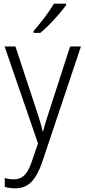

<svg xmlns="http://www.w3.org/2000/svg" viewBox="-20 -785 463 1046"><path d="M5 -532H64L175 -196Q189 -154 198 -124.5Q207 -95 212 -70H215Q221 -95 231 -127Q241 -159 253 -195L362 -532H421L210 98Q186 169 152 205Q118 241 62 241Q46 241 32.5 239Q19 237 6 233V184Q17 188 29.5 190Q42 192 55 192Q91 192 114 168.5Q137 145 155 90L187 -4ZM340 -757Q325 -736 301 -708Q277 -680 250 -652.5Q223 -625 200 -606H163V-616Q192 -649 223 -690Q254 -731 274 -765H340Z"/></svg>

Font: Noto Sans Sinhala SemiCondensed Light
Style: Regular
Weight: 300
Width: 4
Designer: Jelle Bosma - Monotype Design Team
Foundry: Monotype Imaging Inc.
Version: Version 2.006; ttfautohint (v1.8.4.7-5d5b)